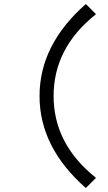

<svg xmlns="http://www.w3.org/2000/svg" viewBox="-20 -860 540 960"><path d="M460 29.3 409.2 80.1Q177.7 -123 177.7 -379.9Q177.7 -636.7 409.2 -839.8L460 -789.1Q248 -621.1 248 -379.9Q248 -139.6 460 29.3Z"/></svg>

Font: MotoyaLCedar
Style: W3 mono
Weight: 400
Version: Version 1.01